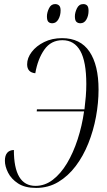

<svg xmlns="http://www.w3.org/2000/svg" viewBox="-20 -911 522 941"><path d="M157 10Q102 10 68.5 -12Q35 -34 19.5 -65Q4 -96 4 -123Q4 -174 48 -176Q48 0 154 0Q200 0 239 -30Q278 -60 308.5 -111Q339 -162 360.5 -228Q382 -294 392 -365H160L161 -375H394Q398 -407 400.5 -438Q403 -469 403 -499Q403 -609 373.5 -661.5Q344 -714 286 -714Q230 -714 197.5 -668Q165 -622 153 -552Q113 -556 113 -596Q113 -627 135.5 -656.5Q158 -686 196.5 -705Q235 -724 284 -724Q374 -724 418.5 -658Q463 -592 463 -472Q463 -407 450.5 -339Q438 -271 413 -208.5Q388 -146 351 -97Q314 -48 265.5 -19Q217 10 157 10ZM374 -797Q362 -797 354.5 -804Q347 -811 347 -831Q347 -849 357 -870Q367 -891 388 -891Q400 -891 407 -884Q414 -877 414 -858Q414 -834 403.5 -815.5Q393 -797 374 -797ZM236 -797Q224 -797 217 -804Q210 -811 210 -831Q210 -849 220 -870Q230 -891 250 -891Q262 -891 269.5 -884Q277 -877 277 -860Q277 -835 266 -816Q255 -797 236 -797Z"/></svg>

Font: Noto Serif Display ExtraCondensed Light
Style: Italic
Weight: 300
Width: 2
Italic angle: -12°
Designer: Monotype Design Team
Foundry: Monotype Imaging Inc.
Version: Version 2.009